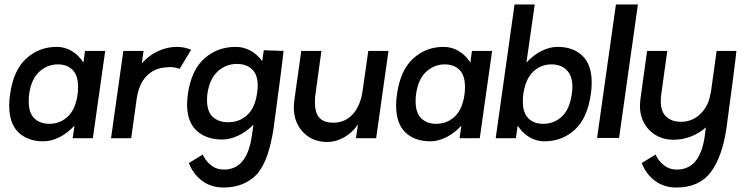

<svg xmlns="http://www.w3.org/2000/svg" viewBox="-20 -616 3330 856"><path d="M449 -389 394 0H304L312 -56Q282 -23 245.5 -4.5Q209 14 173 14Q104 14 62.5 -25.5Q21 -65 21 -146Q21 -172 25 -196Q40 -303 97 -355Q154 -407 233 -407Q269 -407 300 -388.5Q331 -370 352 -337L359 -389ZM326 -196Q328 -208 328 -229Q328 -280 303.5 -304.5Q279 -329 238 -329Q191 -329 155 -296Q119 -263 110 -196Q108 -185 108 -164Q108 -113 133 -88.5Q158 -64 200 -64Q248 -64 282.5 -96.5Q317 -129 326 -196Z M768 -407Q803 -407 832 -394L781 -309Q778 -310 766 -313.5Q754 -317 736 -317Q729 -317 713 -315Q666 -310 633.5 -277Q601 -244 590 -180L565 0H475L530 -389H620L612 -333Q642 -368 683.5 -387.5Q725 -407 768 -407Z M1200 -46Q1190 21 1173.5 71Q1157 121 1129 157Q1072 220 976 220Q921 220 881 190Q841 160 822 111L884 73Q884 76 895 93Q906 110 927 125Q948 140 979 140Q1082 140 1103 -12L1110 -60Q1079 -29 1042.5 -11.5Q1006 6 970 6Q900 6 857 -33Q814 -72 814 -152Q814 -166 818 -200Q834 -305 892 -356Q950 -407 1031 -407Q1066 -407 1097 -390Q1128 -373 1149 -343L1156 -392L1244 -389Q1245 -389 1229.5 -268Q1214 -147 1200 -46ZM1126 -200Q1129 -218 1129 -234Q1129 -283 1104 -307Q1079 -331 1036 -331Q988 -331 951.5 -298.5Q915 -266 905 -200Q903 -189 903 -169Q903 -119 928.5 -95Q954 -71 998 -71Q1047 -71 1082 -103Q1117 -135 1126 -200Z M1712 -389 1657 0H1567L1576 -61Q1549 -23 1513 -3Q1477 17 1439 17Q1373 17 1331.5 -26.5Q1290 -70 1290 -137Q1290 -147 1292 -167L1323 -389H1413L1388 -208Q1384 -184 1384 -161Q1384 -113 1404 -91Q1424 -69 1466 -69Q1519 -69 1553.5 -107.5Q1588 -146 1597 -214L1598 -221L1622 -389Z M2174 -389 2119 0H2029L2037 -56Q2007 -23 1970.5 -4.5Q1934 14 1898 14Q1829 14 1787.5 -25.5Q1746 -65 1746 -146Q1746 -172 1750 -196Q1765 -303 1822 -355Q1879 -407 1958 -407Q1994 -407 2025 -388.5Q2056 -370 2077 -337L2084 -389ZM2051 -196Q2053 -208 2053 -229Q2053 -280 2028.5 -304.5Q2004 -329 1963 -329Q1916 -329 1880 -296Q1844 -263 1835 -196Q1833 -185 1833 -164Q1833 -113 1858 -88.5Q1883 -64 1925 -64Q1973 -64 2007.5 -96.5Q2042 -129 2051 -196Z M2618 -247Q2618 -220 2614 -196Q2599 -89 2542.5 -37.5Q2486 14 2407 14Q2371 14 2340 -4.5Q2309 -23 2288 -56L2280 0H2190L2274 -596H2364L2327 -337Q2357 -370 2393.5 -388.5Q2430 -407 2466 -407Q2535 -407 2576.5 -367.5Q2618 -328 2618 -247ZM2532 -228Q2532 -279 2506 -304Q2480 -329 2439 -329Q2391 -329 2357 -296.5Q2323 -264 2313 -196Q2311 -184 2311 -164Q2311 -113 2335.5 -88.5Q2360 -64 2402 -64Q2450 -64 2485 -96.5Q2520 -129 2529 -196Q2532 -214 2532 -228Z M2642 -1 2726 -596H2824L2740 -1Z M3219 -46Q3200 84 3148.5 152Q3097 220 2995 220Q2940 220 2900 190Q2860 160 2841 111L2903 73Q2903 76 2914 93Q2925 110 2946 125Q2967 140 2998 140Q3101 140 3122 -9L3127 -48Q3098 -22 3060.5 -7.5Q3023 7 2983 7Q2918 7 2875.5 -35.5Q2833 -78 2833 -145Q2833 -153 2835 -173L2865 -389H2955L2928 -195Q2926 -184 2926 -165Q2926 -118 2950.5 -95.5Q2975 -73 3016 -73Q3067 -73 3103.5 -109Q3140 -145 3148 -201L3149 -202L3175 -389H3263Q3264 -389 3248.5 -268Q3233 -147 3219 -46Z"/></svg>

Font: Neutral Grotesk
Style: Italic
Weight: 400
Italic angle: -8°
Designer: Nawras Khrais
Foundry: Nawras Khrais
Version: Version 1.000